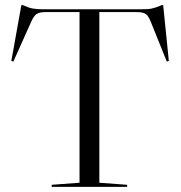

<svg xmlns="http://www.w3.org/2000/svg" viewBox="-20 -726 705 746"><path d="M157 -679Q133 -679 122 -671.5Q111 -664 101 -641L32 -487L24 -489L63 -706H69Q91 -696 106.5 -693Q122 -690 146 -690H531Q543 -690 552.5 -690.5Q562 -691 570.5 -693Q579 -695 588 -698Q597 -701 608 -706H614L636 -489L628 -487L566 -641Q557 -664 546.5 -671.5Q536 -679 512 -679H366V-16L474 -8V0H181V-8L289 -16V-679Z"/></svg>

Font: Libre Caslon Display
Style: Regular
Weight: 400
Designer: Pablo Impallari, Rodrigo Fuenzalida
Foundry: Pablo Impallari, Rodrigo Fuenzalida
Version: Version 1.002; ttfautohint (v1.5)